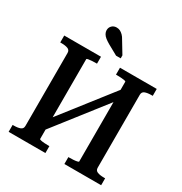

<svg xmlns="http://www.w3.org/2000/svg" viewBox="-208 -1074 1162 1226"><g transform="rotate(30 373.0 -461.0)"><path d="M179 -157 525 -600 567 -563 221 -120ZM32 0V-51H42Q70 -51 88 -58Q106 -65 106 -86V-624Q106 -645 88 -652Q70 -659 42 -659H32V-710H303V-659H295Q281 -659 265.5 -658Q250 -657 239.5 -655Q229 -653 229 -649V-61Q229 -58 239.5 -55.5Q250 -53 265.5 -52Q281 -51 295 -51H303V0ZM443 0V-51H450Q465 -51 480.5 -52Q496 -53 506.5 -55.5Q517 -58 517 -61V-649Q517 -653 506 -655Q495 -657 480 -658Q465 -659 450 -659H443V-710H714V-659H704Q676 -659 657.5 -652Q639 -645 639 -624V-86Q639 -65 657.5 -58Q676 -51 704 -51H714V0ZM365 -872Q356 -889 345.5 -899.5Q335 -910 323.5 -916Q312 -922 297 -922Q276 -922 262.5 -908.5Q249 -895 249 -875Q249 -862 256 -849.5Q263 -837 276.5 -826.5Q290 -816 309 -805L383 -764H417V-786Z"/></g></svg>

Font: Roboto Serif 28pt Condensed Medium
Style: Regular
Weight: 500
Width: 3
Designer: Greg Gazdowicz
Foundry: Commercial Type
Version: Version 1.008